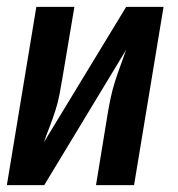

<svg xmlns="http://www.w3.org/2000/svg" viewBox="-24 -540 519 560"><path d="M-4 0 82 -520H193L158 -312Q154 -288 149.5 -264.5Q145 -241 137.5 -217.5Q130 -194 121 -171Q112 -148 104 -125L344 -520H453L367 0H256L290 -208Q294 -232 299 -255.5Q304 -279 311.5 -302.5Q319 -326 327.5 -349Q336 -372 344 -395L105 0Z"/></svg>

Font: Iosevka QP
Style: Bold Italic
Weight: 700
Italic angle: -9°
Designer: Belleve Invis
Foundry: Belleve Invis
Version: Version 20.0.0; ttfautohint (v1.8.4)